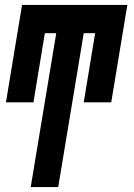

<svg xmlns="http://www.w3.org/2000/svg" viewBox="-20 -550 540 775"><path d="M104 205 207 -416H161L115 -137H4L69 -530H494L429 -137H318L364 -416H318L215 205Z"/></svg>

Font: Iosevka Curly Slab HvObl
Style: Regular
Weight: 900
Italic angle: -9°
Monospace: yes
Designer: Belleve Invis
Foundry: Belleve Invis
Version: Version 11.1.0; ttfautohint (v1.8.3)